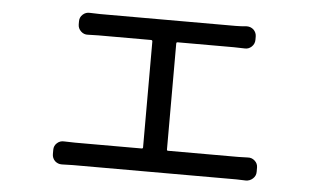

<svg xmlns="http://www.w3.org/2000/svg" viewBox="-42 -579 1085 649"><g transform="rotate(5 500.0 -255.0)"><path d="M538.1 -76.2Q538.1 -72.3 542 -72.3H780.3Q795.9 -72.3 812.5 -73.2Q826.2 -74.2 836.4 -64.9Q846.7 -55.7 846.7 -42V-27.3Q846.7 -13.7 836.4 -4.4Q826.2 4.9 812.5 4.9Q793.9 3.9 780.3 3.9H226.6Q209 3.9 189.5 4.9Q188.5 4.9 187.5 4.9Q174.8 4.9 165 -3.9Q155.3 -13.7 155.3 -27.3V-42Q155.3 -55.7 165.5 -64.9Q175.8 -74.2 189.5 -73.2Q210 -72.3 226.6 -72.3H452.1Q457 -72.3 457 -76.2V-435.5Q457 -440.4 452.1 -440.4H273.4Q258.8 -440.4 238.3 -439.5Q224.6 -438.5 214.4 -448.2Q204.1 -458 204.1 -471.7V-482.4Q204.1 -496.1 214.4 -505.4Q224.6 -514.6 238.3 -513.7Q256.8 -512.7 273.4 -512.7H733.4Q750 -512.7 769.5 -514.6Q770.5 -514.6 771.5 -514.6Q784.2 -514.6 793.9 -505.9Q803.7 -496.1 803.7 -482.4V-471.7Q803.7 -458 793.5 -448.2Q783.2 -438.5 769.5 -439.5Q751 -440.4 733.4 -440.4H542Q538.1 -440.4 538.1 -435.5Z"/></g></svg>

Font: Gen Jyuu GothicL Regular
Style: Regular
Weight: 400
Designer: [Source Han Sans]
Ryoko NISHIZUKA  (kana & ideographs); Paul D. Hunt (Latin, Greek & Cyrillic); Wenlong ZHANG  (bopomofo
Version: Version 1.002.20150607